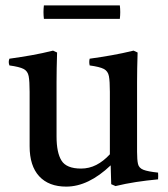

<svg xmlns="http://www.w3.org/2000/svg" viewBox="-20 -681 623 713"><path d="M226 12Q161 12 125.5 -26.5Q90 -65 90 -138V-340Q90 -379 86.5 -398Q83 -417 67.5 -425Q52 -433 15 -438Q10 -451 15 -463Q58 -469 97.5 -476Q137 -483 177 -493L192 -486Q191 -455 190.5 -427.5Q190 -400 190 -376V-174Q190 -114 208.5 -84.5Q227 -55 281 -55Q311 -55 337.5 -68.5Q364 -82 388 -108V-340Q388 -379 384.5 -398Q381 -417 365.5 -425Q350 -433 313 -438Q310 -451 313 -463Q356 -469 395.5 -476Q435 -483 476 -493L491 -486Q490 -455 489.5 -427.5Q489 -400 489 -376V-117Q489 -87 492.5 -72Q496 -57 512.5 -50.5Q529 -44 567 -40Q568 -28 567 -15Q524 -11 485 -5Q446 1 409 10L393 3L391 -67Q308 12 226 12ZM143 -661H425Q428 -636 425 -611H143Q140 -636 143 -661Z"/></svg>

Font: Tiro Devanagari Sanskrit
Style: Regular
Weight: 400
Designer: Devanagari: John Hudson & Fiona Ross. Latin: John Hudson.
Foundry: Tiro Typeworks Ltd.
Version: Version 1.52